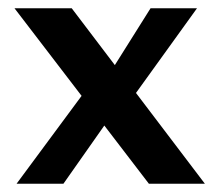

<svg xmlns="http://www.w3.org/2000/svg" viewBox="-20 -443 530 463"><path d="M250 -275 343 -423H455L290 -194ZM474 0H339L15 -423H153ZM237 -148 133 0H20L185 -223Z"/></svg>

Font: Josefin Sans Thin SemiBold
Style: Regular
Weight: 600
Version: Version 2.000